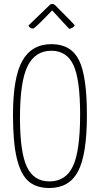

<svg xmlns="http://www.w3.org/2000/svg" viewBox="-20 -931 500 961"><path d="M232 -909Q236 -911 242 -911Q250 -911 258 -903Q354 -807 354 -804Q354 -803 350.5 -799Q347 -795 340 -791Q333 -787 326 -787Q243 -876 241 -879Q154 -788 146 -788Q130 -788 122 -803ZM45 -355Q45 -544 92 -627Q139 -710 238 -710Q335 -710 375 -630.5Q415 -551 415 -355Q415 -158 371 -74Q327 10 227 10Q162 10 123 -23.5Q84 -57 64.5 -137Q45 -217 45 -355ZM80 -342Q80 -169 114.5 -96Q149 -23 227 -23Q309 -23 345 -99Q381 -175 381 -358Q381 -534 347.5 -605.5Q314 -677 237 -677Q156 -677 118 -600Q80 -523 80 -342Z"/></svg>

Font: Yanone Kaffeesatz Thin
Style: Regular
Weight: 250
Designer: Yanone (Cyrillic: Daniel Pouzeot)
Foundry: Yanone
Version: Version 1.003;PS 001.003;hotconv 1.0.88;makeotf.lib2.5.64775